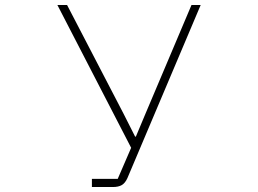

<svg xmlns="http://www.w3.org/2000/svg" viewBox="-20 -753 1040 773"><path d="M350 0V-33H454L508 -158L211 -733H250L477 -296L524 -203H527L566 -296L751 -733H788L493 -36Q484 -16 470.5 -8Q457 0 434 0Z"/></svg>

Font: IBM Plex Sans JP ExtraLight
Style: Regular
Weight: 200
Designer: Mike Abbink; Paul van der Laan; Pieter van Rosmalen; Wujin Sim; Yejin Wi; Jinhee Kim; Boomi Park; Yona Kim; Kichan Ma
Foundry: Sandoll Inc.
Version: Version 1.001